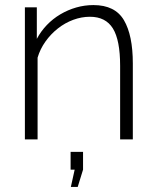

<svg xmlns="http://www.w3.org/2000/svg" viewBox="-20 -549 616 756"><path d="M259 187 274 119H258V49H307V119L286 187ZM503 0H453V-290Q453 -391 424.5 -437Q396 -483 334 -483Q301 -483 268.5 -471Q236 -459 208 -437Q180 -415 159 -385.5Q138 -356 128 -322V0H78V-520H125V-396Q141 -426 164.5 -450.5Q188 -475 217.5 -492.5Q247 -510 280 -519.5Q313 -529 348 -529Q433 -529 468 -469.5Q503 -410 503 -299Z"/></svg>

Font: Oxford Sans
Style: Regular
Weight: 300
Designer: Matt McInerney, Pablo Impallari, Rodrigo Fuenzalida
Foundry: Matt McInerney, Pablo Impallari, Rodrigo Fuenzalida
Version: Version 3.000g; ttfautohint (v1.5) -l 8 -r 28 -G 28 -x 14 -D